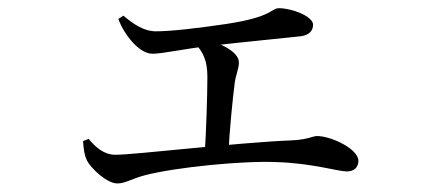

<svg xmlns="http://www.w3.org/2000/svg" viewBox="-20 -478 1040 458"><path d="M259.8 -40.4C279.1 -40.4 295.6 -52.3 326.9 -60.3C401.3 -79.3 560.2 -95 640.6 -91.3C726.4 -88.5 785.3 -69.1 807.7 -69.1C824.6 -69.1 834.9 -78.9 834.9 -94.3C834.9 -122.9 769.8 -153.5 736.1 -153.5C725.8 -153.5 715.8 -145.5 679.4 -143.4C542.3 -137.8 301.4 -108.8 255.5 -108.8C228 -108.8 208.7 -126.3 191.4 -146.7L178.1 -141.4C179.6 -120.3 181.6 -107.6 186.9 -96.4C195.5 -77.4 234.8 -40.4 259.8 -40.4ZM468.1 -108 524.7 -109.9C527.4 -165.7 535.1 -243.8 540 -281C542.6 -299.1 549.9 -315.1 549.9 -328.9C549.9 -357.5 496.7 -378.7 454.6 -388.8L443.5 -376.5C465.4 -353.3 474.7 -332.7 474.7 -294.6C474.7 -254.4 471.9 -161.4 468.1 -108ZM343.8 -349.8C367.5 -349.8 415.9 -361 480.6 -368.6C558.7 -377.7 663.4 -387.6 695.6 -391.3C718.3 -393.5 726.8 -405.5 726.8 -419.2C726.8 -438.6 677.5 -458.4 645.4 -458.4C625.7 -458.4 632.4 -437.9 520.2 -420.9C449.6 -410.3 385.9 -403.3 352.3 -403.3C323.1 -403.3 298.8 -420.1 274.2 -440.7L262.4 -432.7C269.4 -412.9 281.7 -393.9 293.3 -380.5C307.5 -364.2 325.3 -349.8 343.8 -349.8Z"/></svg>

Font: Source Han Serif CN VF
Style: Regular
Weight: 250
Designer: Ryoko NISHIZUKA 西塚涼子 (kana & ideographs); Frank Grießhammer (Latin, Greek & Cyrillic); Wenlong ZHANG 张文龙 (bopomofo); San
Foundry: Adobe
Version: Version 2.002;hotconv 1.1.0;makeotfexe 2.6.0